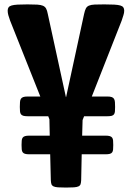

<svg xmlns="http://www.w3.org/2000/svg" viewBox="-20 -845 594 865"><path d="M112.3 -149.9Q99.6 -149.9 92.5 -152.1Q85.4 -154.3 82 -159.2Q78.6 -164.1 77.9 -172.1Q77.1 -180.2 77.1 -191.9Q77.1 -203.6 77.9 -211.7Q78.6 -219.7 82 -224.6Q85.4 -229.5 92.5 -231.7Q99.6 -233.9 112.3 -233.9H204.1L202.6 -307.6L197.3 -321.3H104.5Q91.8 -321.3 84.7 -323.5Q77.6 -325.7 74.2 -330.6Q70.8 -335.4 70.1 -343.5Q69.3 -351.6 69.3 -363.3Q69.3 -376.5 70.1 -385.5Q70.8 -394.5 74.2 -399.9Q77.6 -405.3 84.7 -407.7Q91.8 -410.2 104.5 -410.2H161.6L25.4 -752.4Q20.5 -765.6 17.6 -776.4Q14.6 -787.1 14.6 -796.9Q14.6 -806.2 18.6 -811.8Q22.5 -817.4 32.2 -820.3Q42 -823.2 59.3 -824.2Q76.7 -825.2 104 -825.2Q131.3 -825.2 147.7 -824.2Q164.1 -823.2 173.6 -819.1Q183.1 -814.9 187.7 -806.4Q192.4 -797.9 195.3 -782.2L276.9 -407.7H277.8L358.9 -782.2Q362.3 -797.9 366.7 -806.6Q371.1 -815.4 380.6 -819.6Q390.1 -823.7 406.5 -824.5Q422.9 -825.2 450.2 -825.2Q477.1 -825.2 494.6 -824.2Q512.2 -823.2 522 -820.3Q531.7 -817.4 535.6 -811.8Q539.6 -806.2 539.6 -796.9Q539.6 -787.1 536.1 -776.6Q532.7 -766.1 528.3 -752.4L393.6 -410.2H463.4Q476.1 -410.2 483.2 -407.7Q490.2 -405.3 493.7 -399.7Q497.1 -394 497.8 -385Q498.5 -376 498.5 -362.8Q498.5 -351.1 497.8 -343Q497.1 -335 493.7 -330.1Q490.2 -325.2 483.2 -323.2Q476.1 -321.3 463.4 -321.3H358.9L352.1 -304.2L350.1 -233.9H455.1Q467.8 -233.9 474.9 -231.7Q481.9 -229.5 485.4 -224.6Q488.8 -219.7 489.5 -211.7Q490.2 -203.6 490.2 -191.4Q490.2 -179.7 489.5 -171.6Q488.8 -163.6 485.4 -158.7Q481.9 -153.8 474.9 -151.9Q467.8 -149.9 455.1 -149.9H348.1L345.7 -33.2Q345.2 -22 343 -15.4Q340.8 -8.8 333.7 -5.4Q326.7 -2 313.2 -1Q299.8 0 277.3 0Q254.4 0 241.2 -1Q228 -2 220.9 -5.4Q213.9 -8.8 211.7 -15.4Q209.5 -22 209 -33.2L206.1 -149.9H112.3Z"/></svg>

Font: Denk One
Style: Regular
Weight: 400
Designer: Irina Smirnova
Foundry: Irina Smirnova
Version: Version 1.002